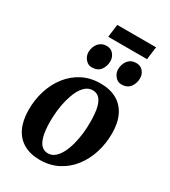

<svg xmlns="http://www.w3.org/2000/svg" viewBox="-222 -1034 1025 1155"><g transform="rotate(30 290.0 -456.0)"><path d="M333.5 -568.5Q400 -568.5 446.5 -542.5Q493 -516.5 517.8 -466.2Q542.5 -416 543 -343Q543 -271.5 522.8 -207.5Q502.5 -143.5 463.8 -93.8Q425 -44 369.5 -15.5Q314 13 244.5 13Q179.5 13 133 -13.2Q86.5 -39.5 62.2 -89.8Q38 -140 37 -212.5Q36.5 -284.5 56.8 -348.8Q77 -413 115.8 -462.5Q154.5 -512 209.5 -540.2Q264.5 -568.5 333.5 -568.5ZM314 -509.5Q286 -509.5 264.8 -491.5Q243.5 -473.5 228.2 -443Q213 -412.5 203 -374.5Q193 -336.5 188.5 -296.5Q184 -256.5 184 -219.5Q184.5 -154.5 195 -116.5Q205.5 -78.5 224 -62Q242.5 -45.5 267 -45.5Q294.5 -45.5 315.5 -63.5Q336.5 -81.5 352 -112Q367.5 -142.5 377.2 -180.5Q387 -218.5 391.5 -258.8Q396 -299 395.5 -336.5Q395.5 -402 385.2 -439.8Q375 -477.5 357 -493.5Q339 -509.5 314 -509.5ZM236.5 -625.5Q211 -625.5 192.8 -647.5Q174.5 -669.5 175 -697Q176 -733 196.8 -757.8Q217.5 -782.5 252 -782.5Q283 -782.5 300 -761.2Q317 -740 317 -713.5Q317 -677.5 297.2 -651.5Q277.5 -625.5 236.5 -625.5ZM443 -625.5Q417 -625.5 398.8 -647.5Q380.5 -669.5 381 -697Q382 -733 402.2 -757.8Q422.5 -782.5 458 -782.5Q488.5 -782.5 506 -761.2Q523.5 -740 523 -713.5Q522.5 -677.5 502.8 -651.5Q483 -625.5 443 -625.5ZM243.5 -923.5H513L501.5 -834.5H232Z"/></g></svg>

Font: Merriweather
Style: Bold Italic
Weight: 700
Italic angle: -7.8°
Version: Version 2.101